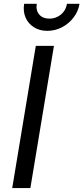

<svg xmlns="http://www.w3.org/2000/svg" viewBox="-20 -962 427 982"><path d="M255.9 -727.5 135.3 0H42.5L163.1 -727.5ZM221.7 -804.2Q182.1 -804.2 153.1 -822.8Q124 -841.3 110.6 -872.6Q97.2 -903.8 103.5 -942.4H168Q162.6 -908.7 180.7 -887.7Q198.7 -866.7 232.4 -866.7Q254.9 -866.7 273.9 -876.2Q293 -885.7 305.9 -902.8Q318.8 -919.9 322.3 -942.4H386.7Q380.4 -903.8 356.2 -872.3Q332 -840.8 296.9 -822.5Q261.7 -804.2 221.7 -804.2Z"/></svg>

Font: Adwaita Sans
Style: Italic
Weight: 400
Italic angle: -9.39999°
Designer: Rasmus Andersson
Foundry: rsms
Version: Version 4.001;git-9221beed3